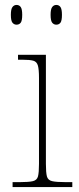

<svg xmlns="http://www.w3.org/2000/svg" viewBox="-20 -758 320 778"><path d="M31 0V-20H61Q97 -20 113.5 -24Q130 -28 134 -43.5Q138 -59 138 -94V-442Q138 -477 133.5 -492.5Q129 -508 115 -512Q101 -516 71 -516H53V-536H166V-94Q166 -59 170 -43.5Q174 -28 191 -24Q208 -20 245 -20H273V0ZM208 -658Q198 -658 191.5 -666Q185 -674 185 -698Q185 -721 191.5 -729.5Q198 -738 208 -738Q219 -738 225 -729.5Q231 -721 231 -698Q231 -674 225 -666Q219 -658 208 -658ZM47 -658Q37 -658 30.5 -666Q24 -674 24 -698Q24 -721 30.5 -729.5Q37 -738 47 -738Q58 -738 64 -729.5Q70 -721 70 -698Q70 -674 64 -666Q58 -658 47 -658Z"/></svg>

Font: Noto Serif Lao Thin
Style: Regular
Weight: 250
Designer: Monotype Design Team
Foundry: Monotype Imaging Inc.
Version: Version 2.003